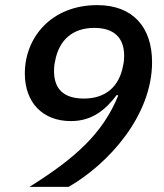

<svg xmlns="http://www.w3.org/2000/svg" viewBox="-20 -730 640 750"><path d="M574 -487C574 -624 499 -710 360 -710C180 -710 77 -583 77 -443C77 -330 146 -257 257 -257C344 -257 396 -306 436 -359L442 -357C381 -208 274 -112 95 0H248C404 -90 574 -278 574 -487ZM308 -345C230 -345 191 -381 191 -453C191 -465 192 -478 195 -490C210 -574 264 -621 348 -621C424 -621 465 -584 465 -512C465 -500 464 -487 461 -475C446 -390 391 -345 308 -345Z"/></svg>

Font: IBM Mono Medium
Style: Italic
Weight: 500
Italic angle: -9°
Monospace: yes
Designer: Mike Abbink, Paul van der Laan, Pieter van Rosmalen
Foundry: Bold Monday
Version: Version 2.3